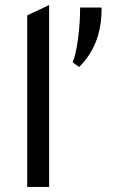

<svg xmlns="http://www.w3.org/2000/svg" viewBox="-20 -742 449 762"><path d="M88 0V-681L175 -722V0ZM383 -712V-704Q383 -564 294 -476L268 -495Q281 -523 289.5 -586.5Q298 -650 298 -712Z"/></svg>

Font: Overpass
Style: Regular
Weight: 400
Designer: Delve Withrington, Thomas Jockin
Foundry: Delve Fonts
Version: Version 3.000;DELV;Overpass